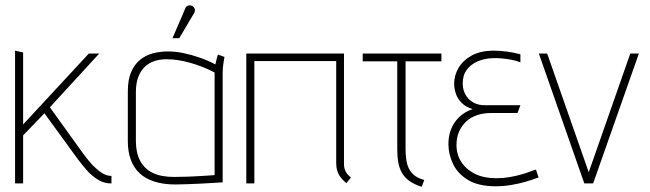

<svg xmlns="http://www.w3.org/2000/svg" viewBox="-20 -706 2501 739"><path d="M300 -115 172 -293 362 -500H322L69 -227V-504L38 -511V0H69V-185L151 -270L279 -94Q294 -74 313 -52Q332 -30 356 -15Q380 0 407 0H409V-29H407Q392 -29 375.5 -38.5Q359 -48 340 -67Q321 -86 300 -115Z M844 -487 819 -496Q817 -492 814 -479.5Q811 -467 809 -458Q781 -473 749.5 -484Q718 -495 687 -501.5Q656 -508 626 -508Q597 -508 569.5 -501Q542 -494 520 -476.5Q498 -459 485 -429.5Q472 -400 472 -354V-162Q472 -122 483.5 -91Q495 -60 517.5 -39Q540 -18 574.5 -7Q609 4 655 4Q674 4 698.5 3Q723 2 747.5 1Q772 0 793 -1.5Q814 -3 826 -3.5Q838 -4 837 -4V-423Q837 -446 840.5 -466.5Q844 -487 844 -487ZM503 -163V-351Q503 -385 512 -409Q521 -433 537 -448.5Q553 -464 574.5 -471Q596 -478 622 -478Q643 -478 665.5 -474.5Q688 -471 711.5 -464.5Q735 -458 759 -448.5Q783 -439 806 -427V-32Q807 -32 792 -31Q777 -30 753.5 -28.5Q730 -27 702.5 -26Q675 -25 649 -25Q600 -25 568 -40.5Q536 -56 519.5 -87Q503 -118 503 -163ZM725 -652Q729 -657 730 -663Q731 -669 728.5 -674.5Q726 -680 720 -683Q714 -686 708.5 -685.5Q703 -685 698.5 -681.5Q694 -678 692 -671L644 -559H670Z M1304 -74V-500H928V0H959V-471H1274V-79Q1274 -62 1278 -49Q1282 -36 1288.5 -27Q1295 -18 1301.5 -11.5Q1308 -5 1313 -1L1331 -23Q1319 -31 1311.5 -44Q1304 -57 1304 -74Z M1541 -133V-470H1679V-500H1376V-470H1509V-133Q1509 -104 1513 -81Q1517 -58 1527.5 -40Q1538 -22 1556.5 -9Q1575 4 1603 13L1613 -13Q1581 -22 1565.5 -40Q1550 -58 1545.5 -82Q1541 -106 1541 -133Z M1983 -466V-497Q1957 -504 1931 -507.5Q1905 -511 1881 -511Q1830 -511 1796 -492.5Q1762 -474 1745 -445Q1728 -416 1728 -384Q1728 -366 1734.5 -346Q1741 -326 1757 -310Q1773 -294 1799 -286Q1755 -271 1730.5 -235.5Q1706 -200 1706 -151Q1706 -112 1724 -74.5Q1742 -37 1782 -13Q1822 11 1888 11Q1917 11 1947.5 6Q1978 1 2005 -7Q2032 -15 2053 -23L2043 -53Q2037 -52 2023 -46.5Q2009 -41 1988.5 -35Q1968 -29 1942.5 -24.5Q1917 -20 1890 -20Q1843 -20 1809 -36.5Q1775 -53 1756 -82Q1737 -111 1737 -148Q1737 -177 1747 -199.5Q1757 -222 1774 -238Q1791 -254 1815.5 -262.5Q1840 -271 1869 -271H1972L1983 -301H1845Q1820 -301 1801 -312Q1782 -323 1771.5 -342Q1761 -361 1761 -385Q1761 -417 1777 -438Q1793 -459 1819 -470Q1845 -481 1875 -482Q1889 -483 1907.5 -481.5Q1926 -480 1946 -476.5Q1966 -473 1983 -466Z M2054 -500 2229 0H2263L2439 -500H2406L2246 -43L2086 -500Z"/></svg>

Font: Advent Pro ExtraLight
Style: Regular
Weight: 250
Version: Version 3.000